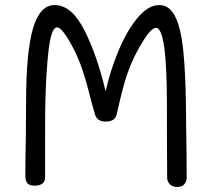

<svg xmlns="http://www.w3.org/2000/svg" viewBox="-20 -732 837 758"><path d="M715 -231Q717 -103 717 -32Q717 -15 707.5 -4.5Q698 6 679 6Q661 6 650.5 -4.5Q640 -15 640 -31Q639 -127 639 -319Q639 -622 596 -622Q578 -622 549 -576.5Q520 -531 500 -485Q481 -441 468 -393Q455 -345 441 -282Q435 -252 398 -252Q381 -252 370.5 -258.5Q360 -265 355 -280L341 -330Q315 -434 297 -480Q277 -532 249 -578Q221 -624 205 -624Q183 -624 172.5 -539.5Q162 -455 159 -327Q158 -282 158 -188V-31Q158 -16 147.5 -7.5Q137 1 117 1Q95 1 87.5 -9.5Q80 -20 80 -38Q80 -95 82 -195L83 -328Q83 -526 110 -619Q137 -712 196 -712Q263 -712 313.5 -612Q364 -512 397 -371Q415 -453 448 -532Q481 -611 523 -661.5Q565 -712 609 -712Q649 -712 671.5 -667Q694 -622 703 -537.5Q712 -453 714 -321Z"/></svg>

Font: Mali
Style: Regular
Weight: 400
Version: Version 1.000; ttfautohint (v1.6)